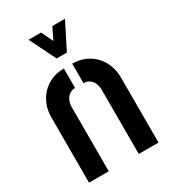

<svg xmlns="http://www.w3.org/2000/svg" viewBox="-189 -869 857 965"><g transform="rotate(-30 240.0 -387.0)"><path d="M209 -622.1 133.8 -774.1H206.3L238.8 -706.5L271.9 -774.1H345.2L268.5 -622.1ZM38 -378.6Q38 -416.3 50.5 -449.3Q63.1 -482.3 86.5 -507.2Q109.9 -532.1 142.5 -546.2Q175.2 -560.3 215.3 -560.3V-447.4Q197.3 -447.4 183.3 -438Q169.3 -428.6 160.9 -411.8Q152.5 -394.9 152.5 -372.8V0H38ZM326.6 -372.8Q326.6 -393.1 319.4 -409.9Q312.2 -426.8 298 -437.1Q283.8 -447.4 263.8 -447.4V-560.3Q304 -560.3 336.6 -546.1Q369.3 -531.9 392.7 -506.9Q416.1 -481.9 428.6 -449Q441.2 -416.1 441.2 -378.6V0H326.6Z"/></g></svg>

Font: Stick No Bills ExtraLight
Style: Regular
Weight: 200
Designer: Kosala Senevirathne, Siva Puranthara, Lasantha Premarathna, Tharique Azeez
Foundry: mooniak
Version: Version 2.000